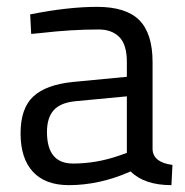

<svg xmlns="http://www.w3.org/2000/svg" viewBox="-20 -530 541 560"><path d="M425 -349V-93Q428 -56 483 -49L480 10Q401 10 361 -30Q271 10 181 10Q112 10 76 -29Q40 -68 40 -141Q40 -214 77 -248.5Q114 -283 193 -291L350 -306V-349Q350 -400 328 -422Q306 -444 268 -444Q188 -444 102 -434L71 -431L68 -488Q178 -510 263 -510Q348 -510 386.5 -471Q425 -432 425 -349ZM117 -145Q117 -53 193 -53Q261 -53 327 -76L350 -84V-249L202 -235Q157 -231 137 -209Q117 -187 117 -145Z"/></svg>

Font: TitilliumWeb-Regular
Style: Regular
Weight: 400
Version: Version 1.001;PS 57.000;hotconv 1.0.70;makeotf.lib2.5.55311